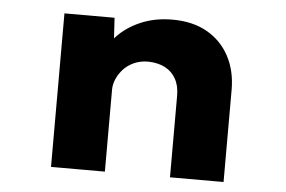

<svg xmlns="http://www.w3.org/2000/svg" viewBox="-44 -604 988 664"><g transform="rotate(5 450.5 -272.0)"><path d="M155 0V-533H329L337 -399L292 -388Q304 -430 336.5 -465.5Q369 -501 418.5 -522.5Q468 -544 529 -544Q600 -544 650 -515.5Q700 -487 727 -436.5Q754 -386 754 -320V0H568V-284Q568 -318 554.5 -342Q541 -366 517 -378.5Q493 -391 459 -392Q431 -392 409 -382Q387 -372 372.5 -356Q358 -340 350 -321.5Q342 -303 342 -285V0H249Q206 0 182.5 0Q159 0 155 0Z"/></g></svg>

Font: Lexend Mega ExtraBold
Style: Regular
Weight: 800
Designer: Bonnie Shaver-Troup, Thomas Jockin
Foundry: Lexend
Version: Version 1.007